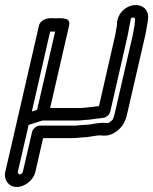

<svg xmlns="http://www.w3.org/2000/svg" viewBox="-24 -565 611 766"><path d="M176 -439H196L124 -127L103 -120ZM131 -460 45 -85C36 -46 72 -61 72 -61L148 -85C158 -88 167 -98 170 -109L252 -465C256 -481 245 -491 232 -490L214 -489C214 -489 142 -508 131 -460ZM374 -25C381 -24 390 -24 394 -24C413 -24 430 -32 445 -44C472 -66 479 -91 485 -118L555 -422C559 -438 560 -451 562 -460C565 -475 567 -487 567 -496C568 -550 501 -561 463 -520C439 -493 444 -469 442 -460C438 -444 438 -433 435 -422L371 -142C352 -140 313 -134 294 -134H176L251 -460C262 -508 181 -489 181 -489H170L138 -476C135 -472 133 -469 132 -465L-3 121C-10 153 11 181 43 181C75 181 110 153 117 121L148 -14H266C284 -14 297 -17 309 -17C327 -17 360 -25 374 -25ZM387 -75C368 -75 351 -71 339 -69C335 -68 327 -68 318 -67C298 -67 288 -64 278 -64H135C120 -64 107 -50 104 -39L67 121C66 125 59 131 55 131C51 131 46 125 47 121L176 -439H196L120 -109C117 -94 128 -84 139 -84H282C300 -84 313 -87 323 -87H327C347 -90 367 -92 389 -95C401 -97 413 -108 416 -120L485 -422C489 -439 490 -450 492 -460C499 -489 496 -489 499 -492C505 -498 515 -495 515 -487C513 -475 514 -468 512 -460C509 -445 508 -434 505 -422L435 -118C428 -89 427 -88 417 -80C412 -76 408 -74 405 -74C399 -74 393 -75 387 -75Z"/></svg>

Font: Electronic
Style: OutlineIt
Weight: 700
Version: Version 1.011